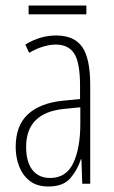

<svg xmlns="http://www.w3.org/2000/svg" viewBox="-20 -668 416 698"><path d="M184 -539Q250 -539 279 -497Q308 -455 308 -359V0H279L276 -89H274Q262 -51 236 -20.5Q210 10 156 10Q114 10 88 -10.5Q62 -31 49.5 -63.5Q37 -96 37 -133Q37 -212 82 -253Q127 -294 210 -302L271 -308V-356Q271 -440 250 -473Q229 -506 182 -506Q163 -506 138.5 -499Q114 -492 86 -476L72 -506Q126 -539 184 -539ZM212 -272Q75 -258 75 -134Q75 -79 98 -50Q121 -21 162 -21Q221 -21 246.5 -75.5Q272 -130 272 -218V-278ZM294 -648V-616H84V-648Z"/></svg>

Font: Noto Sans Lao ExtraCondensed ExtraLight
Style: Regular
Weight: 200
Width: 2
Designer: Monotype Design Team
Foundry: Monotype Imaging Inc.
Version: Version 2.003; ttfautohint (v1.8.4.7-5d5b)